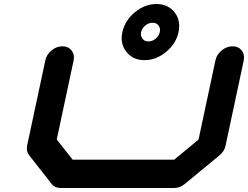

<svg xmlns="http://www.w3.org/2000/svg" viewBox="-20 -940 1240 960"><path d="M722.7 -732.9Q741.7 -732.9 758.3 -746.6Q774.9 -760.3 778.8 -779.3Q780.3 -785.2 780.3 -790Q780.3 -802.7 771 -814.5Q761.7 -826.2 742.7 -826.2Q723.1 -826.2 706.5 -812.5Q689.9 -798.8 685.5 -779.3Q684.6 -774.4 684.6 -769.5Q684.6 -756.8 693.8 -744.9Q703.1 -732.9 722.7 -732.9ZM762.2 -919.9Q819.8 -919.9 852.5 -878.9Q876 -849.1 876 -810.5Q876 -795.4 872.6 -779.3Q860.4 -721.7 810.3 -680.4Q760.3 -639.2 702.6 -639.2Q644.5 -639.2 612.3 -680.7Q588.4 -710.4 588.4 -749Q588.4 -763.7 591.8 -779.3Q604.5 -837.4 654.3 -878.7Q704.1 -919.9 762.2 -919.9ZM1107.9 -212.4Q1102.1 -183.1 1076.7 -162.6L904.8 -21Q879.9 0 850.1 0H283.2Q253.9 0 237.8 -21L126.5 -162.6Q114.3 -177.7 114.3 -197.8Q114.3 -204.6 115.7 -212.4L206.5 -637.7Q212.4 -667 237.5 -687.7Q262.7 -708.5 292 -708.5Q321.3 -708.5 337.9 -688Q349.6 -672.4 349.6 -652.8Q349.6 -645.5 348.1 -637.7L263.7 -242.2L343.3 -141.6H851.1L972.7 -242.2L1057.1 -637.7Q1063 -667 1088.1 -687.7Q1113.3 -708.5 1142.6 -708.5Q1171.9 -708.5 1188.5 -688Q1200.2 -672.4 1200.2 -652.8Q1200.2 -645.5 1198.7 -637.7Z"/></svg>

Font: Robtronika
Style: Italic
Weight: 400
Italic angle: -12°
Designer: GGBot
Version: 1.00